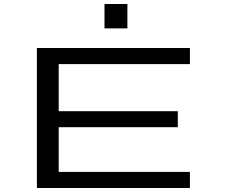

<svg xmlns="http://www.w3.org/2000/svg" viewBox="-20 -940 1140 960"><path d="M164.5 0V-700H929.5V-619.5H273.5V-384H869V-304H273.5V-80.5H929.5V0ZM502.5 -920H617V-798H502.5Z"/></svg>

Font: Trispace Expanded
Style: Regular
Weight: 400
Width: 7
Designer: Tyler Finck
Foundry: Etcetera Type Company
Version: Version 1.210; ttfautohint (v1.8.3)